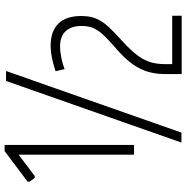

<svg xmlns="http://www.w3.org/2000/svg" viewBox="-8 -778 787 810"><g transform="rotate(-90 385.0 -372.5)"><path d="M478 -67Q478 -99 484 -126.5Q490 -154 503.5 -179.5Q517 -205 539 -230Q561 -255 594 -283Q619 -305 636 -322Q653 -339 663 -355Q673 -371 677 -386.5Q681 -402 681 -420Q681 -465 659 -488.5Q637 -512 595 -512Q572 -512 545.5 -506.5Q519 -501 499 -493L490 -531Q553 -552 596 -552Q659 -552 691 -519Q723 -486 723 -423Q723 -399 718.5 -380Q714 -361 703 -342Q692 -323 672 -302Q652 -281 622 -254Q593 -228 573.5 -206Q554 -184 542 -162.5Q530 -141 525 -118.5Q520 -96 520 -69V-39H724V1H478ZM449 -740H491L231 0H189ZM138 -687 48 -619H40L24 -641V-649L153 -746H179V-200H138Z"/></g></svg>

Font: Encode Sans Compressed
Style: ExtraLight
Weight: 200
Designer: Pablo Impallari, Andres Torresi
Foundry: Pablo Impallari, Andres Torresi
Version: Version 1.000; ttfautohint (v1.00) -l 8 -r 50 -G 200 -x 14 -